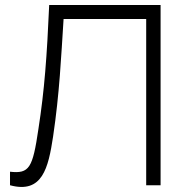

<svg xmlns="http://www.w3.org/2000/svg" viewBox="-20 -740 732 767"><path d="M20 -54V0C149.5 35 173 -69.5 192 -194C218 -369.5 224 -509.5 234 -664H564V0H621.5V-720H176.5C167.5 -514.5 157.5 -379 133.5 -225C110.5 -68 97 -45.5 20 -54Z"/></svg>

Font: Eudonet Light
Style: Regular
Weight: 300
Designer: Mikhail Sharanda
Foundry: Mikhail Sharanda
Version: Version 4.503;Glyphs 3.1.2 (3151)